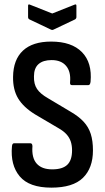

<svg xmlns="http://www.w3.org/2000/svg" viewBox="-20 -854 482 882"><path d="M216 8Q114 8 70.5 -44Q27 -96 35 -182Q36 -196 45 -196H119Q129 -196 129 -182Q125 -129 148.5 -102.5Q172 -76 220 -76Q267 -76 289 -97Q311 -118 311 -163Q311 -186 305 -204Q299 -222 285.5 -237Q272 -252 249 -265L142 -328Q88 -361 63.5 -401.5Q39 -442 40 -501Q41 -580 85.5 -621.5Q130 -663 215 -663Q309 -663 356.5 -614.5Q404 -566 396 -478Q394 -463 386 -463H310Q300 -463 302 -478Q306 -525 283.5 -551.5Q261 -578 217 -578Q178 -578 157 -559.5Q136 -541 136 -503Q135 -468 150 -445.5Q165 -423 200 -403L304 -341Q342 -319 364.5 -294.5Q387 -270 397 -238.5Q407 -207 407 -163Q407 -82 361 -37Q315 8 216 8ZM214 -718 115 -765Q109 -768 109 -776V-828Q109 -837 119 -832L220 -792L321 -832Q331 -837 331 -828V-776Q331 -769 325 -765L226 -718Q220 -715 214 -718Z"/></svg>

Font: Sofia Sans Condensed SemiBold
Style: Regular
Weight: 600
Designer: Botio Nikoltchev, Ani Petrova
Foundry: lettersoup
Version: Version 4.101